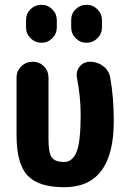

<svg xmlns="http://www.w3.org/2000/svg" viewBox="-20 -780 540 810"><path d="M360.4 -519.5Q391.6 -519.5 416 -500.5Q440.4 -481.4 445.3 -451.2Q460 -368.2 460 -269.5Q460 10.7 250 9.8Q142.6 9.8 96.2 -39.6Q49.8 -88.9 49.8 -210V-452.1Q49.8 -480.5 69.8 -500Q89.8 -519.5 118.2 -519.5Q146.5 -519.5 165.5 -500Q184.6 -480.5 184.6 -452.1V-192.4Q184.6 -135.7 198.2 -116.2Q211.9 -96.7 250 -96.7Q286.1 -96.7 303.2 -139.6Q320.3 -182.6 320.3 -294.9Q320.3 -371.1 304.7 -452.1Q299.8 -479.5 316.4 -499.5Q333 -519.5 360.4 -519.5ZM280.3 -695.3Q280.3 -722.7 299.3 -741.2Q318.4 -759.8 345.2 -759.8Q372.1 -759.8 391.1 -740.7Q410.2 -721.7 410.2 -695.3V-665Q410.2 -637.7 391.1 -618.7Q372.1 -599.6 345.2 -599.6Q318.4 -599.6 299.3 -618.7Q280.3 -637.7 280.3 -665ZM89.8 -695.3Q89.8 -722.7 108.9 -741.2Q127.9 -759.8 154.8 -759.8Q181.6 -759.8 200.7 -740.7Q219.7 -721.7 219.7 -695.3V-665Q219.7 -637.7 200.7 -618.7Q181.6 -599.6 154.8 -599.6Q127.9 -599.6 108.9 -618.7Q89.8 -637.7 89.8 -665Z"/></svg>

Font: Rounded-X Mgen+ 1m bold
Style: Bold
Weight: 700
Designer: [Source Han Sans]
Ryoko NISHIZUKA  (kana & ideographs); Paul D. Hunt (Latin, Greek & Cyrillic); Wenlong ZHANG  (bopomofo
Version: Version 1.059.20150602